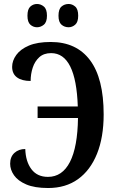

<svg xmlns="http://www.w3.org/2000/svg" viewBox="-20 -935 580 965"><path d="M325 -798Q304 -798 289 -811Q274 -824 274 -856Q274 -889 289 -902Q304 -915 325 -915Q343 -915 358 -902Q373 -889 373 -856Q373 -824 358 -811Q343 -798 325 -798ZM166 -798Q147 -798 132.5 -811Q118 -824 118 -856Q118 -889 132.5 -902Q147 -915 166 -915Q185 -915 200.5 -902Q216 -889 216 -856Q216 -824 200.5 -811Q185 -798 166 -798ZM222 10Q154 10 112 -8Q70 -26 50.5 -54Q31 -82 31 -112Q31 -147 52.5 -166.5Q74 -186 107 -186Q109 -123 138 -84.5Q167 -46 221 -46Q293 -46 331.5 -121Q370 -196 372 -342H169V-400H371Q362 -668 237 -668Q200 -668 177.5 -647.5Q155 -627 144.5 -595Q134 -563 134 -528Q90 -528 65.5 -546Q41 -564 41 -599Q41 -630 62 -659Q83 -688 125.5 -706Q168 -724 235 -724Q364 -724 432.5 -632.5Q501 -541 501 -360Q501 -245 467.5 -162Q434 -79 372 -34.5Q310 10 222 10Z"/></svg>

Font: Noto Serif ExtraCondensed SemiBold
Style: Regular
Weight: 600
Width: 2
Designer: Monotype Design Team
Foundry: Monotype Imaging Inc.
Version: Version 2.015; ttfautohint (v1.8.4.7-5d5b)